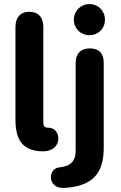

<svg xmlns="http://www.w3.org/2000/svg" viewBox="-20 -736 593 944"><path d="M267 -56C267 -74 256 -108 217 -108C191 -108 193 -125 193 -148V-603C193 -649 170 -678 124 -678C79 -678 56 -649 56 -603V-148C56 -55 86 8 192 8C241 8 267 -21 267 -56ZM296 188C430 180 490 122 490 -9V-427C490 -473 467 -498 422 -498C378 -498 352 -473 352 -427V4C352 57 326 82 272 87C213 92 212 193 296 188ZM419 -563C463 -563 496 -595 496 -639C496 -683 463 -716 419 -716C378 -716 343 -683 343 -639C343 -595 378 -563 419 -563Z"/></svg>

Font: SN Pro
Style: Bold
Weight: 700
Designer: Tobias Whetton
Foundry: Supernotes
Version: Version 1.003;Glyphs 3.3 (3324)